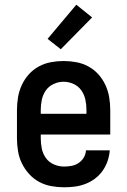

<svg xmlns="http://www.w3.org/2000/svg" viewBox="-20 -787 540 815"><path d="M252 8Q225 8 197.5 3Q170 -2 146 -15Q122 -28 103.5 -48.5Q85 -69 73 -93.5Q61 -118 56.5 -145.5Q52 -173 52 -200V-320Q52 -347 56.5 -374Q61 -401 72.5 -426Q84 -451 102.5 -471.5Q121 -492 145 -505Q169 -518 196 -523Q223 -528 250 -528Q277 -528 304 -523Q331 -518 355 -505Q379 -492 397.5 -471.5Q416 -451 427.5 -426Q439 -401 443.5 -374Q448 -347 448 -320V-216H153V-200Q153 -178 157.5 -156Q162 -134 175 -116Q188 -98 209 -89Q230 -80 252 -80Q268 -80 284 -83Q300 -86 313.5 -95Q327 -104 335.5 -118Q344 -132 345 -149H446Q444 -125 436.5 -103Q429 -81 415.5 -62Q402 -43 383.5 -29Q365 -15 343 -6.5Q321 2 298 5Q275 8 252 8ZM347 -304V-320Q347 -342 342.5 -363.5Q338 -385 325.5 -403Q313 -421 292.5 -430.5Q272 -440 250 -440Q228 -440 207.5 -430.5Q187 -421 174.5 -403Q162 -385 157.5 -363.5Q153 -342 153 -320V-304ZM238 -578 182 -622 304 -767 371 -713Z"/></svg>

Font: Iosevka Curly Semibold
Style: Regular
Weight: 600
Monospace: yes
Designer: Belleve Invis
Foundry: Belleve Invis
Version: Version 22.1.2; ttfautohint (v1.8.4)